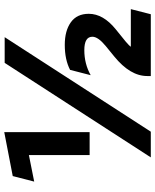

<svg xmlns="http://www.w3.org/2000/svg" viewBox="67 -797 730 904"><g transform="rotate(-90 432.0 -345.0)"><path d="M530 -283 555 -380Q603 -405 673 -405Q739 -405 779 -376.5Q819 -348 819 -292Q819 -224 746 -165L688 -118Q668 -101 664 -94H841L817 0H526V-17Q526 -97 618 -172L667 -212Q711 -248 711 -275Q711 -313 648 -313Q583 -313 530 -283ZM143 0 588 -688H709L264 0ZM154 -574 29 -549 55 -650 262 -690V-288H154Z"/></g></svg>

Font: Techna Sans
Style: Regular
Weight: 400
Designer: Carl Enlund
Version: Version 1.003